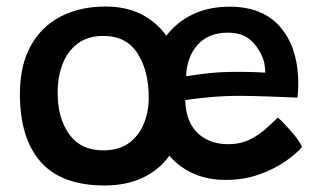

<svg xmlns="http://www.w3.org/2000/svg" viewBox="-20 -554 972 588"><path d="M300.5 14Q168.5 14 104.8 -58Q41 -130 41 -266Q41 -353.5 73.8 -413Q106.5 -472.5 165.5 -503.2Q224.5 -534 303 -534Q366.5 -534 413 -510.2Q459.5 -486.5 489.5 -444.5Q521 -486.5 570.2 -510Q619.5 -533.5 683.5 -533.5Q781.5 -533.5 834.8 -475.2Q888 -417 893 -317.5Q894.5 -285 891 -255Q884.5 -255.5 863.5 -256.2Q842.5 -257 815.2 -258Q788 -259 761.5 -259.8Q735 -260.5 717.5 -260.5Q669.5 -260.5 626.8 -256.8Q584 -253 547.5 -247.5Q547.5 -222.5 553.5 -202.5Q565 -159.5 598 -136Q631 -112.5 679 -112.5Q718.5 -112.5 748.2 -128.2Q778 -144 798.5 -163.5Q819 -183 831 -194Q835.5 -190.5 850.5 -175Q865.5 -159.5 881.8 -139.8Q898 -120 905 -104Q888.5 -84 854.5 -60.2Q820.5 -36.5 773.8 -19.8Q727 -3 671 -3Q564.5 -3 498.5 -77Q468 -34 417.8 -10Q367.5 14 300.5 14ZM550 -320.5Q581.5 -325.5 618.8 -329.8Q656 -334 712 -334Q741.5 -334 762.5 -333Q783.5 -332 792.5 -331.5Q792.5 -346 789 -362.5Q781 -395.5 754.2 -424.8Q727.5 -454 678 -454Q618.5 -454 585.2 -416.8Q552 -379.5 550 -320.5ZM296 -93.5Q344.5 -93.5 375.2 -116.2Q406 -139 420.8 -175.8Q435.5 -212.5 435.5 -255Q435.5 -337.5 401 -390.8Q366.5 -444 297 -444Q249.5 -444 218.2 -420.8Q187 -397.5 171.8 -358.2Q156.5 -319 156.5 -270Q156.5 -192 192 -142.8Q227.5 -93.5 296 -93.5Z"/></svg>

Font: Grandstander Medium
Style: Regular
Weight: 500
Designer: Tyler Finck
Foundry: Etcetera Type Co
Version: Version 1.200; ttfautohint (v1.8.3)